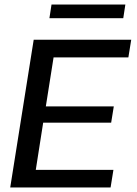

<svg xmlns="http://www.w3.org/2000/svg" viewBox="-20 -825 602 845"><path d="M197.5 -745H522.5L531.7 -805H206.7ZM25 0H466.7L479.2 -77.5H137.5L170 -285H469.2L480.8 -356.7H181.7L215.8 -572.5H545L557.5 -650H128.3Z"/></svg>

Font: Boon Medium
Style: Italic
Weight: 500
Italic angle: -9°
Designer: Sungsit Sawaiwan
Foundry: FontUni
Version: Version 3.0